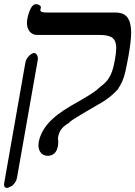

<svg xmlns="http://www.w3.org/2000/svg" viewBox="-29 -741 658 934"><path d="M158 -34Q158 -43 159 -48Q168 -97.5 205 -140.2Q242 -183 316.5 -226.5L358.5 -250.5Q397.5 -273 420 -287.8Q442.5 -302.5 455.5 -316Q477 -331.5 490.8 -347.8Q504.5 -364 514 -388.2Q523.5 -412.5 530 -450Q536.5 -487.5 536.5 -508.5Q536.5 -541.5 518.8 -556.2Q501 -571 454.5 -571H151.5Q129 -571 115.5 -587.5Q102 -604 102 -630Q102 -638 103.5 -647Q109 -676.5 120 -698.8Q131 -721 146.5 -721Q155.5 -721 163.2 -715.5Q171 -710 170 -705L167.5 -693Q166 -685.5 174.8 -682.8Q183.5 -680 200 -680H532Q574 -680 591.5 -655.2Q609 -630.5 609 -583Q609 -543.5 596 -469Q587 -419.5 580.8 -392.5Q574.5 -365.5 566 -346Q557.5 -326.5 543 -305Q525.5 -286.5 507.8 -271.8Q490 -257 467.5 -243.5L392 -199.5L372.5 -188Q343.5 -171 328 -160.8Q312.5 -150.5 304.5 -142Q279.5 -127 268.5 -111.2Q257.5 -95.5 253.5 -73Q253 -71.5 253 -68Q253 -64.5 253.8 -58.8Q254.5 -53 254.5 -48Q254.5 -42 253 -32Q248.5 -6 235 5.5Q221.5 17 203.5 17Q183 17 170.5 2.8Q158 -11.5 158 -34ZM-9 152 94 -434Q96.5 -449 104.5 -460Q112.5 -471 121.5 -477Q130.5 -483 136.5 -483Q143.5 -483 148 -477.5Q152.5 -472 154.2 -464.8Q156 -457.5 155.5 -454L54 122Q51.5 135 47 142.5Q42.5 150 31.5 162Q11.5 173 4 173Q-3.5 173 -7 166.8Q-10.5 160.5 -9 152Z"/></svg>

Font: JuliaMono SemiBoldItalic
Style: Regular
Weight: 600
Italic angle: -9°
Monospace: yes
Designer: cormullion
Foundry: corm
Version: Version 0.049; ttfautohint (v1.8.4)